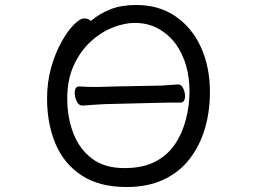

<svg xmlns="http://www.w3.org/2000/svg" viewBox="-20 -733 1040 771"><path d="M319 -659Q334 -659 345 -649Q379 -678 423 -695.5Q467 -713 527 -713Q619 -713 685.5 -667Q752 -621 787.5 -542Q823 -463 823 -363Q823 -286 803 -217.5Q783 -149 742 -95.5Q701 -42 637.5 -12Q574 18 488 18Q379 18 308 -28.5Q237 -75 203 -155.5Q169 -236 169 -337Q169 -404 185.5 -462Q202 -520 226.5 -564Q251 -608 276 -633.5Q301 -659 319 -659ZM480 -58Q553 -58 602.5 -83.5Q652 -109 682 -153Q712 -197 726.5 -253.5Q741 -310 741 -365Q741 -479 686 -556Q658 -594 616.5 -617.5Q575 -641 521 -641Q479 -641 431.5 -622Q384 -603 343 -565Q302 -527 276 -470Q250 -413 250 -337.5Q250 -262 274.5 -198Q299 -134 349.5 -96Q400 -58 480 -58ZM299 -386Q327 -384 348 -384Q369 -384 380 -384Q383 -385 611 -389Q629 -389 653.5 -391Q678 -393 694 -394H695Q708 -394 715.5 -378.5Q723 -363 723 -348Q723 -321 704 -321H659Q632 -321 612 -320L404 -315Q346 -312 312 -309H311Q296 -309 288 -326.5Q280 -344 280 -359Q280 -386 298 -386Z"/></svg>

Font: Moon Stars Kai HW
Style: Bold
Weight: 700
Designer: GuiWonder
Version: Version 1.101